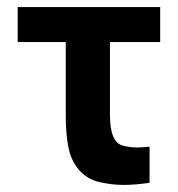

<svg xmlns="http://www.w3.org/2000/svg" viewBox="-20 -517 503 543"><path d="M433 -497V-398H291V-191Q291 -153 300 -131.5Q309 -110 328 -105Q347 -100 368 -100Q383 -100 403 -102V0Q362 6 329 6Q297 6 261.5 -2Q226 -10 203 -37Q180 -64 173 -102.5Q166 -141 166 -185V-398H30V-497Z"/></svg>

Font: Syne Modified
Style: Bold
Weight: 700
Designer: Lucas Descroix
Foundry: Bonjour Monde
Version: Version 2.200